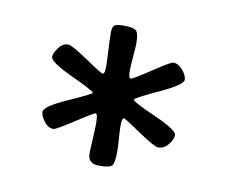

<svg xmlns="http://www.w3.org/2000/svg" viewBox="-49 -672 528 448"><g transform="rotate(10 215.5 -448.0)"><path d="M59 -383Q59 -396 113 -420Q167 -444 167 -447Q167 -451 113 -476Q59 -501 59 -513Q59 -522 68.5 -535Q78 -548 91 -548Q100 -548 139 -521.5Q178 -495 182 -495Q187 -495 187 -514Q187 -524 185.5 -551.5Q184 -579 184 -593Q184 -606 189 -610Q194 -614 210 -614Q234 -614 240.5 -608Q247 -602 247 -578Q247 -569 245 -546Q243 -523 243 -513Q243 -495 248 -495Q253 -495 293.5 -522Q334 -549 340 -549Q352 -549 362.5 -536.5Q373 -524 373 -514Q373 -502 318.5 -477Q264 -452 264 -448Q264 -443 318.5 -419Q373 -395 373 -383Q373 -373 363 -360.5Q353 -348 339 -348Q330 -348 291 -374.5Q252 -401 249 -401Q244 -401 244 -382Q244 -372 245.5 -351.5Q247 -331 247 -324Q247 -295 241.5 -288.5Q236 -282 211 -282Q184 -282 184 -306Q184 -314 185.5 -340Q187 -366 187 -378Q187 -401 182 -401Q178 -401 137.5 -374.5Q97 -348 91 -348Q78 -348 68.5 -361Q59 -374 59 -383Z"/></g></svg>

Font: OFL Sorts Mill Goudy TT
Style: Regular
Weight: 500
Version: Version 003.000